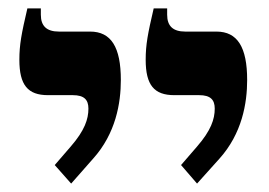

<svg xmlns="http://www.w3.org/2000/svg" viewBox="-20 -667 640 456"><path d="M448 -231 501 -290C555 -350 567 -422 567 -477C567 -555 544 -592 494 -592H420C391 -592 377 -605 377 -632V-647H345C331 -587 326 -561 326 -525C326 -465 346 -441 394 -441H453C480 -441 490 -430 490 -409C490 -384 481 -357 448 -319L410 -275ZM149 -231 201 -290C255 -350 267 -422 267 -477C267 -555 244 -592 194 -592H120C91 -592 77 -605 77 -632V-647H45C31 -587 26 -561 26 -525C26 -465 46 -441 94 -441H153C180 -441 190 -430 190 -409C190 -384 181 -357 148 -319L110 -275Z"/></svg>

Font: Noto Serif Hebrew SemiCondensed
Style: Bold
Weight: 700
Width: 4
Designer: Monotype Design Team
Foundry: Monotype Imaging Inc.
Version: Version 2.004